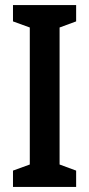

<svg xmlns="http://www.w3.org/2000/svg" viewBox="-20 -734 350 754"><path d="M279 0V-64L214 -88V-626L279 -650V-714H31V-650L97 -626V-88L31 -64V0Z"/></svg>

Font: Noto Sans Arabic UI XCn SmBd
Style: Regular
Weight: 600
Width: 2
Designer: Monotype Design Team, Nadine Chahine and Nizar Qandah
Foundry: Monotype Imaging Inc.
Version: Version 2.010